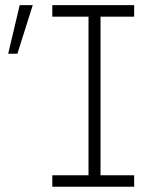

<svg xmlns="http://www.w3.org/2000/svg" viewBox="-20 -713 626 733"><path d="M179.7 0V-43.9H317.9V-649.4H179.7V-693.4H492.2V-649.4H363.8V-43.9H492.2V0ZM11.2 -507.8 55.2 -693.4H105L46.4 -507.8Z"/></svg>

Font: Cascadia Mono NF ExtraLight
Style: Regular
Weight: 200
Monospace: yes
Designer: Aaron Bell
Foundry: Saja Typeworks
Version: Version 2404.023; ttfautohint (v1.8.4)